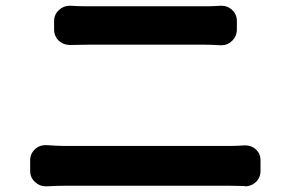

<svg xmlns="http://www.w3.org/2000/svg" viewBox="-20 -695 1040 674"><path d="M143.6 -41Q141.6 -41 139.6 -41Q119.1 -41 103.5 -55.7Q85.9 -71.3 85.9 -94.7V-132.8Q85.9 -155.3 103.5 -171.9Q118.2 -185.5 139.6 -185.5Q141.6 -185.5 143.6 -185.5Q184.6 -182.6 210.9 -182.6H785.2Q808.6 -182.6 837.9 -184.6Q839.8 -184.6 841.8 -184.6Q862.3 -184.6 877.9 -170.9Q894.5 -155.3 894.5 -132.8V-94.7Q894.5 -71.3 877.9 -55.7Q862.3 -41 840.8 -41Q838.9 -41 837.9 -42Q808.6 -43 785.2 -43H210.9Q182.6 -43 143.6 -41ZM227.5 -537.1Q226.6 -537.1 225.6 -537.1Q203.1 -537.1 186.5 -551.8Q169.9 -568.4 169.9 -591.8V-621.1Q169.9 -644.5 187.5 -660.2Q203.1 -674.8 224.6 -674.8Q225.6 -674.8 227.5 -674.8Q258.8 -672.9 287.1 -672.9H701.2Q725.6 -672.9 754.9 -674.8Q755.9 -674.8 757.8 -674.8Q779.3 -674.8 794.9 -660.2Q811.5 -644.5 811.5 -621.1V-591.8Q811.5 -568.4 794.9 -551.8Q779.3 -536.1 756.8 -536.1Q755.9 -536.1 754.9 -536.1Q720.7 -538.1 701.2 -538.1H288.1Q261.7 -538.1 227.5 -537.1Z"/></svg>

Font: Gen Jyuu Gothic Bold
Style: Bold
Weight: 700
Designer: [Source Han Sans]
Ryoko NISHIZUKA  (kana & ideographs); Paul D. Hunt (Latin, Greek & Cyrillic); Wenlong ZHANG  (bopomofo
Version: Version 1.002.20150607